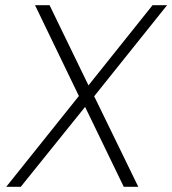

<svg xmlns="http://www.w3.org/2000/svg" viewBox="-20 -720 664 740"><path d="M4 0H60L308 -308L457 0H513L343 -349L624 -700H568L321 -391L171 -700H115L284 -350Z"/></svg>

Font: Arthouse Owned Light
Style: Italic
Weight: 300
Italic angle: -10°
Designer: Jeremy Tribby
Foundry: Tribby Type
Version: Version 1.000;PS 001.000;hotconv 1.0.88;makeotf.lib2.5.64775